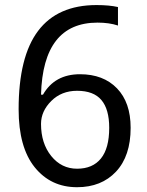

<svg xmlns="http://www.w3.org/2000/svg" viewBox="-20 -743 591 770"><path d="M453.1 -714.8V-640.6Q418 -652.3 371.1 -652.3Q152.3 -652.3 144.5 -363.3H152.3Q199.2 -445.3 300.8 -445.3Q394.5 -445.3 449.2 -388.7Q503.9 -332 503.9 -230.5Q503.9 -117.2 445.3 -54.7Q386.7 7.8 289.1 7.8Q183.6 7.8 119.1 -72.3Q54.7 -152.3 54.7 -304.7Q54.7 -515.6 132.8 -619.1Q210.9 -722.7 367.2 -722.7Q418 -722.7 453.1 -714.8ZM289.1 -378.9Q226.6 -378.9 185.5 -337.9Q144.5 -296.9 144.5 -246.1Q144.5 -168 185.5 -117.2Q226.6 -66.4 289.1 -66.4Q351.6 -66.4 384.8 -107.4Q418 -148.4 418 -230.5Q418 -304.7 386.7 -341.8Q355.5 -378.9 289.1 -378.9Z"/></svg>

Font: Droid Sans Fallback
Style: Regular
Weight: 400
Designer: Steve Matteson
Foundry: Ascender Corporation
Version: 3.00 (Khmer version)